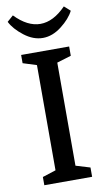

<svg xmlns="http://www.w3.org/2000/svg" viewBox="-89 -831 484 875"><g transform="rotate(-10 153.0 -393.5)"><path d="M7.8 -762.2 36.1 -787.1Q94.2 -727.1 153.8 -727.1Q213.9 -727.1 272 -787.1L299.8 -762.2Q282.2 -727.1 240.2 -694.6Q198.2 -662.1 153.8 -662.1Q109.4 -662.1 67.4 -694.6Q25.4 -727.1 7.8 -762.2ZM43 0V-38.1L105 -58.1V-544.9L42 -564.9V-603H264.2V-560.1L198.2 -540V-63L264.2 -43V0Z"/></g></svg>

Font: Grenze
Style: Regular
Weight: 400
Designer: Renata Polastri
Foundry: Omnibus-Type
Version: Version 1.002;PS 001.002;hotconv 1.0.88;makeotf.lib2.5.64775